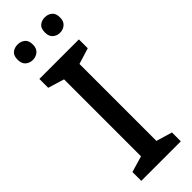

<svg xmlns="http://www.w3.org/2000/svg" viewBox="-299 -931 951 951"><g transform="rotate(-45 177.0 -455.5)"><path d="M315 0H38V-62L123 -87V-626L38 -652V-714H315V-652L231 -626V-87L315 -62ZM29 -857Q29 -886 44.5 -898.5Q60 -911 82 -911Q104 -911 120 -898.5Q136 -886 136 -857Q136 -830 120 -816.5Q104 -803 82 -803Q60 -803 44.5 -816.5Q29 -830 29 -857ZM220 -857Q220 -886 235.5 -898.5Q251 -911 273 -911Q294 -911 310 -898.5Q326 -886 326 -857Q326 -830 310 -816.5Q294 -803 273 -803Q251 -803 235.5 -816.5Q220 -830 220 -857Z"/></g></svg>

Font: Noto Sans Vithkuqi Medium
Style: Regular
Weight: 500
Version: Version 1.001